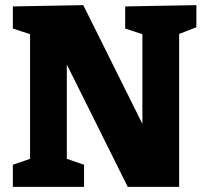

<svg xmlns="http://www.w3.org/2000/svg" viewBox="-20 -727 802 747"><path d="M467 -702 744 -707V-621L677 -595V0H477L240 -476V-109L307 -86V0H30V-86L97 -109V-594L30 -616V-702L304 -707L534 -245V-594L467 -616Z"/></svg>

Font: Bitter ExtraBold
Style: Regular
Weight: 800
Designer: Sol Matas, and Bitter project Authors
Foundry: Sol Matas
Version: Version 2.001